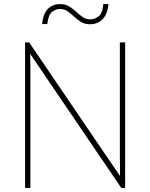

<svg xmlns="http://www.w3.org/2000/svg" viewBox="-20 -922 738 942"><path d="M594 0H575L130 -655H128Q129 -626 129 -601Q129 -576 129 -552.5Q129 -529 129 -502V0H103V-714H123L567 -61H569Q569 -86 568.5 -112Q568 -138 568 -163Q568 -188 568 -211V-714H594ZM187 -804Q189 -829 196 -847.5Q203 -866 214.5 -878Q226 -890 241.5 -896Q257 -902 276 -902Q301 -902 319.5 -890.5Q338 -879 353.5 -864.5Q369 -850 385.5 -838.5Q402 -827 422 -827Q444 -827 463.5 -841.5Q483 -856 487 -902H512Q508 -853 483.5 -828Q459 -803 421 -803Q396 -803 377.5 -814.5Q359 -826 343.5 -840.5Q328 -855 312 -866.5Q296 -878 274 -878Q254 -878 235.5 -863.5Q217 -849 212 -804Z"/></svg>

Font: Noto Sans Khmer Thin
Style: Regular
Weight: 250
Version: Version 2.003